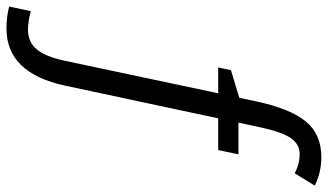

<svg xmlns="http://www.w3.org/2000/svg" viewBox="-295 -536 1004 588"><g transform="rotate(90 207.0 -242.0)"><path d="M394.5 -724.1Q440.4 -724.1 481.4 -704.1L443.8 -642.6Q415 -657.7 385 -657.7Q355 -657.7 336.4 -631.3Q317.9 -605 303.7 -541L288.6 -470.2H385.7L372.6 -408.2H275.4Q260.7 -339.8 227.5 -183.8Q194.3 -27.8 175.3 60.5Q136.7 240.2 0.5 240.2Q-35.2 240.2 -66.9 231.9L-52.7 165.5Q-22 174.3 3.9 174.3Q42 174.3 64.5 147Q86.9 119.6 99.1 61.5L198.7 -408.2H119.6L127.9 -447.3L212.4 -472.7L224.1 -527.3Q246.1 -629.4 285.2 -676.8Q324.2 -724.1 394.5 -724.1Z"/></g></svg>

Font: Open Sans Hebrew Condensed
Style: Italic
Weight: 400
Width: 3
Italic angle: -12°
Foundry: Ascender Corporation, Yanek Iontef
Version: Version 2.001;PS 002.001;hotconv 1.0.70;makeotf.lib2.5.58329